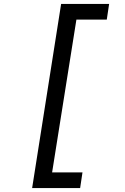

<svg xmlns="http://www.w3.org/2000/svg" viewBox="-20 -850 640 980"><path d="M144 110H389L401 30H246L370 -750H525L537 -830H292Z"/></svg>

Font: JetBrains Mono
Style: Italic
Weight: 400
Italic angle: -9°
Monospace: yes
Designer: Philipp Nurullin, Konstantin Bulenkov
Foundry: JetBrains
Version: Version 2.305